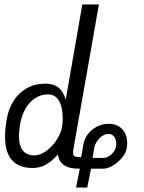

<svg xmlns="http://www.w3.org/2000/svg" viewBox="-20 -743 640 856"><path d="M238.5 -54.5Q208.5 -21 181.8 -7.5Q155 6 126 6Q2.5 6 2.5 -134Q2.5 -170 10 -212Q18 -258 40.8 -293.8Q63.5 -329.5 99.8 -349.8Q136 -370 182.5 -370Q218.5 -370 240.8 -352.2Q263 -334.5 273 -298.5L347 -723H421L310.5 -96.5Q305.5 -70.5 305.5 -61.5Q305.5 -50 313 -46.2Q320.5 -42.5 342 -42L352 -100.5Q356.5 -125 372.5 -145.8Q388.5 -166.5 412.8 -178.8Q437 -191 464.5 -191Q502.5 -191 524.8 -167.2Q547 -143.5 547 -105.5Q547 -92.5 545 -82Q541.5 -61 524 -39.8Q506.5 -18.5 483.2 -4.8Q460 9 439.5 9H386L369 93H319L336 9Q246 11 238.5 -54.5ZM259 -197Q259.5 -203 259.5 -214Q259.5 -264.5 243.2 -293.2Q227 -322 193 -322Q163 -322 137.5 -305.8Q112 -289.5 94.5 -260Q77 -230.5 70 -191Q64.5 -159.5 64.5 -137.5Q64.5 -93.5 82.2 -71.8Q100 -50 133 -50Q158 -50 186.8 -70.5Q215.5 -91 236.2 -125Q257 -159 259 -197ZM498 -93Q498.5 -96 498.5 -102Q498.5 -120 489.2 -133Q480 -146 463.5 -146Q449.5 -146 436 -136.8Q422.5 -127.5 412.8 -113.2Q403 -99 400.5 -85.5L392.5 -39H440Q459.5 -39 476.8 -54.8Q494 -70.5 498 -93Z"/></svg>

Font: JuliaMono Light
Style: Italic
Weight: 300
Italic angle: -9°
Monospace: yes
Designer: cormullion
Foundry: corm
Version: Version 0.054; ttfautohint (v1.8.4)